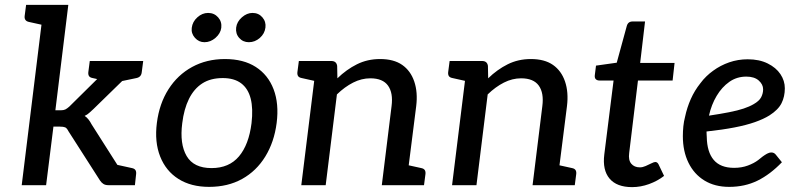

<svg xmlns="http://www.w3.org/2000/svg" viewBox="-20 -759 3276 787"><path d="M69 0 160 -739H260L207 -307H230Q241 -307 248 -310.5Q255 -314 264 -322L434 -490Q443 -499 451.5 -504Q460 -509 474 -509H565L363 -312Q354 -304 346 -296.5Q338 -289 327 -284Q336 -278 343 -269Q350 -260 355 -250L514 0H424Q412 0 404 -5Q396 -10 390 -19L260 -222Q254 -234 247 -237Q240 -240 225 -240H199L169 0ZM449 -421 418 -462 424 -509H549L468 -424ZM431 0 394 -98 454 -85ZM188 -739 167 -654 99 -669Q89 -671 84.5 -677Q80 -683 81 -693L87 -739ZM567 -509 561 -463Q560 -453 554.5 -447Q549 -441 539 -439L467 -424L466 -509ZM449 -509 428 -424 360 -439Q349 -441 345 -447Q341 -453 342 -463L348 -509ZM431 0 453 -85 521 -70Q531 -68 535 -62Q539 -56 538 -46L533 0Z M902 -517Q978 -517 1028.5 -484.5Q1079 -452 1101.5 -393Q1124 -334 1114 -255Q1104 -177 1067.5 -117.5Q1031 -58 972.5 -25.5Q914 7 837 7Q763 7 711.5 -25.5Q660 -58 636.5 -117.5Q613 -177 623 -255Q633 -334 670.5 -393Q708 -452 767.5 -484.5Q827 -517 902 -517ZM847 -70Q919 -70 959.5 -118Q1000 -166 1011 -254Q1018 -314 1007.5 -355Q997 -396 968.5 -417.5Q940 -439 893 -439Q843 -439 809 -417Q775 -395 754.5 -353.5Q734 -312 727 -254Q716 -169 745 -119.5Q774 -70 847 -70ZM887 -645Q884 -622 863.5 -604Q843 -586 818 -586Q795 -586 779 -604Q763 -622 766 -645Q769 -670 789 -688Q809 -706 833 -706Q858 -706 874 -688Q890 -670 887 -645ZM1068 -646Q1065 -621 1045 -603.5Q1025 -586 1000 -586Q976 -586 960.5 -603.5Q945 -621 948 -646Q951 -670 971.5 -688Q992 -706 1015 -706Q1040 -706 1055.5 -688Q1071 -670 1068 -646Z M1215 0 1278 -509H1338Q1359 -509 1362 -489L1363 -438Q1400 -474 1443 -495.5Q1486 -517 1538 -517Q1594 -517 1628.5 -493Q1663 -469 1678 -425Q1693 -381 1686 -324L1645 0H1545L1585 -324Q1592 -378 1570.5 -408Q1549 -438 1498 -438Q1462 -438 1427.5 -420.5Q1393 -403 1361 -372L1315 0ZM1617 0 1639 -85 1707 -70Q1717 -68 1721 -62Q1725 -56 1724 -46L1718 0ZM1306 -509 1284 -424 1217 -439Q1206 -441 1202 -447Q1198 -453 1199 -463L1205 -509Z M1833 0 1896 -509H1956Q1977 -509 1980 -489L1981 -438Q2018 -474 2061 -495.5Q2104 -517 2156 -517Q2212 -517 2246.5 -493Q2281 -469 2296 -425Q2311 -381 2304 -324L2263 0H2163L2203 -324Q2210 -378 2188.5 -408Q2167 -438 2116 -438Q2080 -438 2045.5 -420.5Q2011 -403 1979 -372L1933 0ZM2235 0 2257 -85 2325 -70Q2335 -68 2339 -62Q2343 -56 2342 -46L2336 0ZM1924 -509 1902 -424 1835 -439Q1824 -441 1820 -447Q1816 -453 1817 -463L1823 -509Z M2571 8Q2508 8 2478.5 -27Q2449 -62 2457 -126L2495 -429H2437Q2428 -429 2422.5 -434Q2417 -439 2418 -450L2423 -490L2508 -502L2549 -652Q2554 -671 2573 -671H2624L2604 -501H2745L2737 -429H2595L2559 -132Q2555 -103 2567.5 -88Q2580 -73 2603 -73Q2614 -73 2626.5 -78.5Q2639 -84 2650 -89.5Q2661 -95 2666 -95Q2674 -95 2679 -86L2702 -38Q2675 -17 2640.5 -4.5Q2606 8 2571 8Z M2969 7Q2910 7 2867.5 -19Q2825 -45 2802 -92Q2779 -139 2779 -201Q2779 -221 2781 -241Q2783 -261 2788 -280Q2796 -318 2811.5 -353Q2827 -388 2851 -418Q2862 -433 2875.5 -446Q2889 -459 2903 -469Q2933 -491 2969 -503.5Q3005 -516 3045 -516Q3092 -516 3126.5 -499Q3161 -482 3179 -455Q3197 -428 3197 -397Q3197 -363 3183.5 -336Q3170 -309 3134 -286Q3110 -271 3074.5 -258.5Q3039 -246 2990 -236.5Q2941 -227 2876 -220Q2876 -215 2876.5 -206.5Q2877 -198 2877 -198Q2878 -136 2905.5 -103.5Q2933 -71 2989 -71Q3020 -71 3045.5 -80.5Q3071 -90 3088 -103Q3096 -110 3105.5 -117Q3115 -124 3124 -129Q3133 -134 3142 -134Q3153 -134 3160 -125L3185 -94Q3137 -44 3085 -18.5Q3033 7 2969 7ZM2886 -285Q2933 -292 2968.5 -299Q3004 -306 3028 -314Q3052 -322 3069 -332Q3092 -345 3100 -360.5Q3108 -376 3108 -393Q3108 -413 3090 -429Q3072 -445 3039 -445Q3000 -445 2969.5 -423.5Q2939 -402 2917.5 -366Q2896 -330 2886 -285Z"/></svg>

Font: Aleo Medium
Style: Italic
Weight: 500
Italic angle: -7°
Designer: Alessio Laiso
Foundry: Alessio Laiso
Version: Version 2.001;gftools[0.9.29]